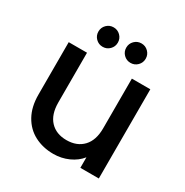

<svg xmlns="http://www.w3.org/2000/svg" viewBox="-171 -879 991 1027"><g transform="rotate(30 324.5 -366.0)"><path d="M574 -551V0H460V-65Q433 -31 389.5 -11.5Q346 8 297 8Q232 8 180.5 -19Q129 -46 99.5 -99Q70 -152 70 -227V-551H183V-244Q183 -170 220 -130.5Q257 -91 321 -91Q385 -91 422.5 -130.5Q460 -170 460 -244V-551ZM239 -620Q214 -620 196.5 -637.5Q179 -655 179 -680Q179 -705 196.5 -722.5Q214 -740 239 -740Q264 -740 281.5 -722.5Q299 -705 299 -680Q299 -655 281.5 -637.5Q264 -620 239 -620ZM411 -620Q386 -620 368.5 -637.5Q351 -655 351 -680Q351 -705 368.5 -722.5Q386 -740 411 -740Q436 -740 453.5 -722.5Q471 -705 471 -680Q471 -655 453.5 -637.5Q436 -620 411 -620Z"/></g></svg>

Font: Poppins Cyr Med
Style: Regular
Weight: 500
Designer: Ninad Kale (Devanagari), Jonny Pinhorn (Latin)
Foundry: Indian Type Foundry
Version: 4.004